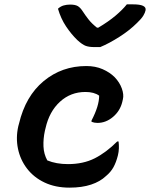

<svg xmlns="http://www.w3.org/2000/svg" viewBox="-20 -850 688 881"><path d="M440 -634H412Q389 -634 373.5 -639.5Q358 -645 335 -666Q307 -693 283 -729Q259 -765 246 -810Q258 -821 272 -825Q286 -829 302 -829Q325 -829 337 -822Q349 -815 361 -796Q372 -779 386.5 -760.5Q401 -742 425 -723H431Q478 -751 510 -778Q542 -805 562 -830H591Q653 -830 648 -803Q646 -792 637.5 -778Q629 -764 609 -745Q575 -711 528 -681Q481 -651 440 -634ZM376 -547Q418 -547 451 -532.5Q484 -518 506 -496Q529 -472 539 -444Q549 -416 544 -395L541 -382Q531 -341 498.5 -313.5Q466 -286 427 -286Q413 -286 400 -291V-297Q435 -364 435 -411Q412 -428 372 -428Q304 -428 255 -383Q206 -338 189 -262L186 -250Q178 -213 179.5 -178Q181 -143 197 -114Q238 -97 292 -97Q362 -97 414.5 -123.5Q467 -150 518 -201H524Q526 -186 525.5 -169.5Q525 -153 521 -137Q513 -105 500.5 -82.5Q488 -60 466 -42Q440 -17 398 -3Q356 11 299 11Q234 11 184.5 -12.5Q135 -36 104 -76.5Q73 -117 62.5 -167.5Q52 -218 64 -271L67 -282Q97 -409 180.5 -478Q264 -547 376 -547Z"/></svg>

Font: Recursive Mn Csl St SmB
Style: Italic
Weight: 600
Italic angle: -15°
Monospace: yes
Version: Version 1.079;hotconv 1.0.112;makeotfexe 2.5.65598; ttfautoh